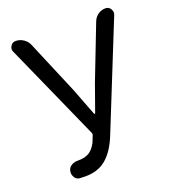

<svg xmlns="http://www.w3.org/2000/svg" viewBox="-136 -834 845 948"><g transform="rotate(-20 286.5 -360.0)"><path d="M151.4 12.7Q133.8 12.7 120.1 11.7Q102.5 9.8 93.8 -5.9Q87.9 -16.6 87.9 -28.3Q87.9 -33.2 88.9 -39.1Q92.8 -55.7 107.4 -64.5Q122.1 -73.2 139.6 -73.2Q139.6 -73.2 140.6 -73.2Q142.6 -73.2 144.5 -73.2Q180.7 -73.2 202.6 -87.4Q224.6 -101.6 240.2 -132.8L252.9 -165Q255.9 -171.9 252.9 -178.7L25.4 -688.5Q22.5 -695.3 22.5 -702.1Q22.5 -710.9 28.3 -718.8Q37.1 -733.4 54.7 -733.4Q76.2 -733.4 94.7 -721.2Q113.3 -709 122.1 -688.5L241.2 -406.2L295.9 -263.7Q296.9 -261.7 298.8 -261.7Q300.8 -261.7 301.8 -263.7L352.5 -406.2L461.9 -688.5Q469.7 -709 487.3 -721.2Q504.9 -733.4 526.4 -733.4Q543.9 -733.4 552.7 -718.8Q558.6 -710 558.6 -701.2Q558.6 -695.3 556.6 -688.5L333 -132.8Q303.7 -60.5 260.7 -23.9Q217.8 12.7 151.4 12.7Z"/></g></svg>

Font: Gen Jyuu Gothic Regular
Style: Regular
Weight: 400
Designer: [Source Han Sans]
Ryoko NISHIZUKA  (kana & ideographs); Paul D. Hunt (Latin, Greek & Cyrillic); Wenlong ZHANG  (bopomofo
Version: Version 1.002.20150607